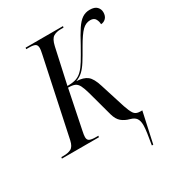

<svg xmlns="http://www.w3.org/2000/svg" viewBox="-240 -855 1110 1200"><g transform="rotate(-30 315.0 -254.5)"><path d="M502 210Q509 169 514.5 132.5Q520 96 520 74Q520 42 508 24.5Q496 7 466 -1Q432 -10 409.5 -29Q387 -48 376 -87L326 -271Q315 -310 304.5 -330Q294 -350 277.5 -357.5Q261 -365 229 -365L172 -86Q166 -59 166 -44Q166 -23 180.5 -16.5Q195 -10 225 -10H243L241 0H-26L-24 -10H-6Q25 -10 46 -21Q67 -32 76 -72L193 -623Q197 -641 198.5 -651.5Q200 -662 200 -667Q200 -690 186.5 -697Q173 -704 142 -704H123L124 -714H394L392 -704H370Q341 -704 319.5 -691.5Q298 -679 287 -631L231 -376Q271 -376 295.5 -384.5Q320 -393 340 -414Q358 -432 378 -464.5Q398 -497 431 -556Q462 -615 486 -651Q510 -687 534 -703Q558 -719 589 -719Q624 -719 640 -702.5Q656 -686 656 -663Q656 -636 641.5 -621Q627 -606 606 -605Q606 -625 596 -643Q586 -661 559 -661Q527 -661 501 -635.5Q475 -610 436 -542Q406 -489 385 -456Q364 -423 343.5 -404Q323 -385 294 -374Q345 -372 371.5 -351Q398 -330 416 -271L473 -91Q486 -52 499.5 -31Q513 -10 545 -10H560L512 210Z"/></g></svg>

Font: Noto Serif Display Condensed
Style: Italic
Weight: 400
Width: 3
Italic angle: -12°
Designer: Monotype Design Team
Foundry: Monotype Imaging Inc.
Version: Version 2.009